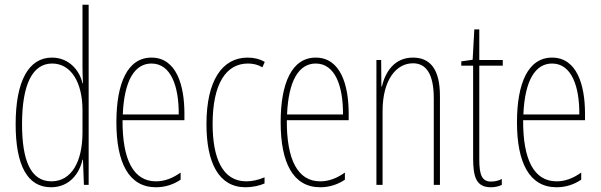

<svg xmlns="http://www.w3.org/2000/svg" viewBox="-20 -780 2534 810"><path d="M195 10C276 10 316 -52 328 -106H330L334 0H354V-760H328V-497C328 -475 329 -454 330 -429H328C317 -479 274 -537 199 -537C102 -537 46 -440 46 -256C46 -82 96 10 195 10ZM197 -15C109 -15 73 -104 73 -256C73 -424 117 -512 200 -512C280 -512 328 -432 328 -315V-221C328 -97 281 -15 197 -15Z M619 -537C518 -537 471 -429 471 -264C471 -94 523 10 638 10C679 10 714 -3 742 -22V-52C707 -27 673 -15 638 -15C543 -15 496 -106 497 -273H758V-301C758 -421 724 -537 619 -537ZM619 -512C702 -512 735 -414 734 -297H498C504 -442 549 -512 619 -512Z M1016 10C1043 10 1074 4 1096 -6V-32C1071 -21 1044 -15 1019 -15C918 -15 877 -114 877 -257C877 -427 934 -512 1026 -512C1048 -512 1069 -507 1087 -496L1097 -519C1076 -531 1052 -537 1025 -537C917 -537 851 -440 851 -256C851 -93 903 10 1016 10Z M1312 -537C1211 -537 1164 -429 1164 -264C1164 -94 1216 10 1331 10C1372 10 1407 -3 1435 -22V-52C1400 -27 1366 -15 1331 -15C1236 -15 1189 -106 1190 -273H1451V-301C1451 -421 1417 -537 1312 -537ZM1312 -512C1395 -512 1428 -414 1427 -297H1191C1197 -442 1242 -512 1312 -512Z M1722 -537C1642 -537 1605 -474 1591 -415H1589L1588 -527H1568V0H1594V-311C1594 -445 1653 -513 1722 -513C1776 -513 1810 -471 1810 -365V0H1836V-375C1836 -488 1795 -537 1722 -537Z M2052 -14C2012 -14 2002 -44 2002 -108V-503H2101V-527H2002V-656H1981L1974 -528L1926 -521V-503H1976V-112C1976 -32 1990 10 2051 10C2070 10 2084 6 2097 0V-25C2087 -19 2069 -14 2052 -14Z M2309 -537C2208 -537 2161 -429 2161 -264C2161 -94 2213 10 2328 10C2369 10 2404 -3 2432 -22V-52C2397 -27 2363 -15 2328 -15C2233 -15 2186 -106 2187 -273H2448V-301C2448 -421 2414 -537 2309 -537ZM2309 -512C2392 -512 2425 -414 2424 -297H2188C2194 -442 2239 -512 2309 -512Z"/></svg>

Font: Noto Sans Arabic ExtCond Thin
Style: Regular
Weight: 100
Width: 2
Designer: Monotype Design Team, Nadine Chahine, Nizar Qandah and Khaled Hosny
Foundry: Monotype Imaging Inc.
Version: Version 2.012